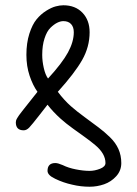

<svg xmlns="http://www.w3.org/2000/svg" viewBox="-20 -708 520 728"><path d="M40 -244.1Q40 -247.6 41 -251.2Q42 -254.9 45.4 -260.5Q48.8 -266.1 52.2 -271Q55.7 -275.9 63.5 -285.9Q71.3 -295.9 78.1 -304.4Q85 -313 97.9 -329.3Q110.8 -345.7 122.1 -359.9Q104.5 -384.3 92.3 -420.7Q80.1 -457 80.1 -500Q80.1 -544.9 91.3 -580.1Q102.5 -615.2 118.7 -634.8Q134.8 -654.3 155 -667Q175.3 -679.7 191.2 -683.8Q207 -688 220.2 -688Q265.6 -688 292.7 -659.7Q319.8 -631.3 319.8 -585.9Q319.8 -530.3 291.5 -480.5Q263.2 -430.7 199.2 -359.9Q223.1 -328.1 249 -305.2Q270 -286.6 301.3 -263.7Q332.5 -240.7 354 -224.6Q375.5 -208.5 396.7 -188Q418 -167.5 429 -143.1Q439.9 -118.7 439.9 -89.8Q439.9 -61 420.7 -39.8Q401.4 -18.6 374.8 -9.3Q348.1 0 319.8 0Q286.1 0 253.9 -7.8Q220.2 -15.1 189.9 -29.8Q160.2 -43.5 160.2 -60.1Q160.2 -89.8 189.9 -89.8Q199.7 -89.8 217.8 -82Q239.3 -71.3 267.1 -65.9Q295.9 -60.1 319.8 -60.1Q338.9 -60.1 359.4 -68.1Q379.9 -76.2 379.9 -89.8Q379.9 -107.9 370.1 -124.8Q360.4 -141.6 341.8 -157.2Q323.2 -172.9 303.7 -186.8Q284.2 -200.7 256.8 -220.5Q229.5 -240.2 210 -257.8Q180.7 -284.2 160.2 -311Q148.9 -296.4 130.9 -273.4Q100.6 -234.4 90.6 -224.1Q80.6 -213.9 69.8 -213.9Q40 -213.9 40 -244.1ZM140.1 -500Q140.1 -476.1 146 -450.2Q151.9 -424.3 162.1 -410.2Q215.8 -468.8 237.8 -509.3Q259.8 -549.8 259.8 -585.9Q259.8 -605.5 249.5 -616.7Q239.3 -627.9 220.2 -627.9Q209.5 -627.9 197 -621.8Q184.6 -615.7 171.1 -602.5Q157.7 -589.4 148.9 -562.5Q140.1 -535.6 140.1 -500Z"/></svg>

Font: Pecita
Style: Book
Weight: 400
Width: 6
Version: Version 3.4.1